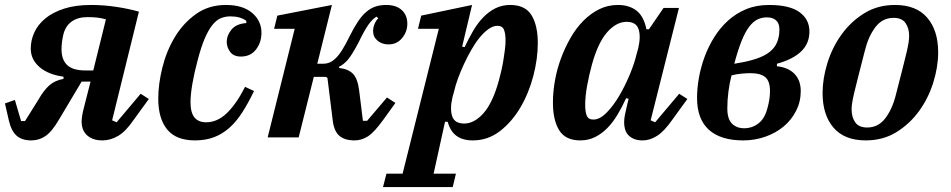

<svg xmlns="http://www.w3.org/2000/svg" viewBox="-24 -554 3835 774"><path d="M102 12Q65 12 43.5 -6.5Q22 -25 12 -67L-4 -137L36 -151L61 -66H77L130 -151Q153 -191 175.5 -210.5Q198 -230 232 -236V-245Q171 -253 135.5 -283.5Q100 -314 100 -358Q100 -392 114.5 -423.5Q129 -455 158.5 -479.5Q188 -504 234 -519Q280 -534 343 -534Q393 -534 443.5 -526.5Q494 -519 536 -507L428 -69L446 -61L543 -176L576 -155L515 -71Q483 -24 452 -6Q421 12 389 12Q366 12 350 5.5Q334 -1 324 -11.5Q314 -22 309.5 -35Q305 -48 305 -62Q305 -74 307.5 -89Q310 -104 313 -115L341 -225H305L215 -74Q186 -24 160 -6Q134 12 102 12ZM403 -476Q386 -481 368.5 -483Q351 -485 329 -485Q289 -485 264 -466.5Q239 -448 231 -413Q224 -382 224 -356Q224 -313 247 -291.5Q270 -270 320 -270H352Z M762 12Q686 12 650 -32Q614 -76 614 -156Q614 -215 630.5 -281.5Q647 -348 680.5 -404Q714 -460 765.5 -497Q817 -534 887 -534Q955 -534 992.5 -502Q1030 -470 1030 -422Q1030 -383 1008 -354.5Q986 -326 947 -326Q918 -326 904 -344.5Q890 -363 890 -386Q890 -411 909 -434.5Q928 -458 969 -461V-470Q945 -488 905 -488Q884 -488 866 -480.5Q848 -473 832 -453Q816 -433 801 -398Q786 -363 772 -308Q759 -260 751.5 -216Q744 -172 744 -142Q744 -100 760 -80.5Q776 -61 807 -61Q852 -61 890.5 -98Q929 -135 964 -204L1000 -187Q977 -139 953 -101.5Q929 -64 901 -39Q873 -14 839 -1Q805 12 762 12Z M1405 12Q1365 12 1343.5 -7Q1322 -26 1317 -71L1296 -240L1290 -244H1241L1180 0H1055L1164 -438H1081L1094 -491L1314 -534L1255 -297H1279Q1292 -297 1303.5 -301.5Q1315 -306 1328 -318Q1341 -330 1355 -352Q1369 -374 1386 -409Q1403 -443 1419 -467Q1435 -491 1452.5 -506Q1470 -521 1489.5 -527.5Q1509 -534 1533 -534Q1573 -534 1595.5 -513.5Q1618 -493 1618 -458Q1618 -426 1597 -400.5Q1576 -375 1542 -375Q1516 -375 1498 -390Q1480 -405 1480 -429Q1480 -443 1486 -457.5Q1492 -472 1501 -480L1494 -487Q1478 -478 1461.5 -455Q1445 -432 1420 -380Q1395 -333 1378.5 -313.5Q1362 -294 1343 -285V-280Q1380 -276 1399 -256.5Q1418 -237 1424 -188L1439 -67H1456L1536 -161L1570 -139L1521 -71Q1485 -21 1459.5 -4.5Q1434 12 1405 12Z M1534 146H1599L1745 -438H1661L1674 -491L1879 -534L1839 -366L1849 -364Q1865 -398 1883 -429Q1901 -460 1923.5 -483.5Q1946 -507 1973 -520.5Q2000 -534 2033 -534Q2093 -534 2118.5 -493Q2144 -452 2144 -380Q2144 -317 2126 -248Q2108 -179 2074 -121Q2040 -63 1991.5 -25.5Q1943 12 1882 12Q1800 12 1781 -63H1770L1724 146H1814L1801 200H1520ZM1847 -56Q1888 -56 1925 -97.5Q1962 -139 1987 -229Q1992 -247 1997 -269Q2002 -291 2005.5 -312.5Q2009 -334 2011.5 -354.5Q2014 -375 2014 -390Q2014 -419 2007.5 -434.5Q2001 -450 1981 -450Q1964 -450 1945.5 -437Q1927 -424 1909.5 -402.5Q1892 -381 1876 -353Q1860 -325 1846.5 -296Q1833 -267 1822.5 -238.5Q1812 -210 1807 -187L1800 -162Q1789 -114 1799 -85Q1809 -56 1847 -56Z M2315 12Q2256 12 2230.5 -28.5Q2205 -69 2205 -141Q2205 -183 2213 -228.5Q2221 -274 2237 -317.5Q2253 -361 2275.5 -400.5Q2298 -440 2327 -469.5Q2356 -499 2391 -516.5Q2426 -534 2467 -534Q2512 -534 2541.5 -511.5Q2571 -489 2582 -436H2592L2651 -522H2713L2599 -69L2617 -61L2714 -176L2747 -155L2686 -71Q2654 -25 2625 -6.5Q2596 12 2567 12Q2545 12 2530.5 5.5Q2516 -1 2507.5 -11Q2499 -21 2495.5 -34Q2492 -47 2492 -60Q2492 -74 2495 -90Q2498 -106 2501 -117L2510 -156L2500 -158Q2484 -123 2465.5 -92Q2447 -61 2424.5 -38Q2402 -15 2375 -1.5Q2348 12 2315 12ZM2368 -72Q2394 -72 2421.5 -100Q2449 -128 2473 -169Q2497 -210 2515.5 -255Q2534 -300 2542 -335L2549 -360Q2560 -408 2550 -437Q2540 -466 2502 -466Q2461 -466 2424 -424.5Q2387 -383 2362 -293Q2357 -275 2352 -253Q2347 -231 2343 -209.5Q2339 -188 2337 -167.5Q2335 -147 2335 -132Q2335 -103 2341.5 -87.5Q2348 -72 2368 -72Z M2972 12Q2881 12 2833.5 -31Q2786 -74 2786 -159Q2786 -198 2793.5 -240.5Q2801 -283 2816.5 -325Q2832 -367 2855.5 -404.5Q2879 -442 2911 -471Q2943 -500 2984 -517Q3025 -534 3076 -534Q3159 -534 3199 -505Q3239 -476 3239 -427Q3239 -379 3206 -347Q3173 -315 3108 -297V-287Q3154 -282 3179 -256Q3204 -230 3204 -187Q3204 -144 3185.5 -107.5Q3167 -71 3135.5 -44.5Q3104 -18 3061.5 -3Q3019 12 2972 12ZM2976 -37Q3008 -37 3033.5 -56.5Q3059 -76 3070 -119Q3074 -133 3077 -150.5Q3080 -168 3080 -187Q3080 -227 3061 -243Q3042 -259 3001 -259Q2985 -259 2964 -257Q2943 -255 2925 -250Q2917 -220 2912.5 -185Q2908 -150 2908 -117Q2908 -75 2926.5 -56Q2945 -37 2976 -37ZM3068 -484Q3047 -484 3029.5 -475.5Q3012 -467 2996 -446Q2980 -425 2965.5 -389Q2951 -353 2936 -297Q3021 -310 3062 -333.5Q3103 -357 3113 -397Q3116 -408 3117 -416.5Q3118 -425 3118 -436Q3118 -460 3104.5 -472Q3091 -484 3068 -484Z M3472 -40Q3517 -40 3545.5 -78Q3574 -116 3588 -174Q3604 -237 3614.5 -277.5Q3625 -318 3631 -344Q3637 -370 3639 -384.5Q3641 -399 3641 -409Q3641 -440 3626.5 -461Q3612 -482 3578 -482Q3533 -482 3504.5 -444Q3476 -406 3462 -348Q3446 -285 3435.5 -244.5Q3425 -204 3419 -178Q3413 -152 3411 -137.5Q3409 -123 3409 -113Q3409 -82 3423.5 -61Q3438 -40 3472 -40ZM3466 12Q3380 12 3336 -39.5Q3292 -91 3292 -179Q3292 -237 3311.5 -300Q3331 -363 3368.5 -415Q3406 -467 3460 -500.5Q3514 -534 3584 -534Q3670 -534 3714 -482.5Q3758 -431 3758 -343Q3758 -285 3738.5 -222Q3719 -159 3681.5 -107Q3644 -55 3590 -21.5Q3536 12 3466 12Z"/></svg>

Font: IBM Plex Serif SmBld
Style: Italic
Weight: 600
Italic angle: -14°
Designer: Mike Abbink, Paul van der Laan, Pieter van Rosmalen
Foundry: Bold Monday
Version: Version 3.001